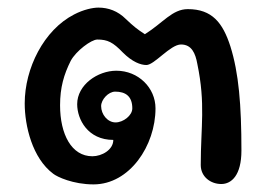

<svg xmlns="http://www.w3.org/2000/svg" viewBox="-20 -478 722 505"><path d="M615 -82C615 -202 608 -286 586 -356C566 -418 538 -454 474 -454C433 -454 409 -418 361 -388C341 -401 331 -409 311 -428C290 -449 265 -458 239 -458C224 -458 200 -453 175 -440C95 -399 45 -298 45 -206C45 -147 65 -62 120 -21C130 -13 172 7 226 7C321 7 389 -95 389 -193C389 -247 344 -292 286 -292C237 -292 183 -255 183 -204C183 -164 211 -110 278 -110C278 -84 248 -67 223 -67C168 -67 138 -125 138 -201C138 -248 148 -282 166 -318C180 -344 220 -374 236 -374C263 -374 277 -367 303 -340C328 -315 350 -307 365 -307C386 -307 428 -361 456 -361C484 -361 494 -338 499 -310C521 -204 508 -145 508 -44C508 -13 534 6 562 6C589 6 615 -17 615 -82ZM283 -237C310 -237 328 -225 328 -193C328 -174 304 -156 284 -156C263 -156 246 -177 246 -199C246 -216 265 -237 283 -237Z"/></svg>

Font: Itim
Style: Regular
Weight: 400
Designer: CadsonDemak Team
Foundry: Pablo Impallari
Version: Version 1.002;PS 001.002;hotconv 1.0.88;makeotf.lib2.5.64775